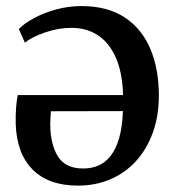

<svg xmlns="http://www.w3.org/2000/svg" viewBox="-20 -584 559 617"><path d="M230.5 12.5Q136.5 12.5 85 -39Q33.5 -90.5 30.5 -186Q30 -216.5 31.8 -239Q33.5 -261.5 37 -278.5H375.5Q374.5 -326 363.8 -365.8Q353 -405.5 332.2 -434.2Q311.5 -463 280.5 -478.8Q249.5 -494.5 209 -494.5Q168 -494.5 125.5 -480Q83 -465.5 60 -447L40.5 -490.5Q58 -509 89.8 -526Q121.5 -543 161 -553.8Q200.5 -564.5 241.5 -564.5Q325.5 -564.5 380.8 -528Q436 -491.5 463.2 -426.8Q490.5 -362 490.5 -277Q490.5 -211 471 -157.5Q451.5 -104 416.8 -66Q382 -28 334.5 -7.8Q287 12.5 230.5 12.5ZM247.5 -42.5Q274 -42.5 296.2 -52Q318.5 -61.5 335.5 -83Q352.5 -104.5 362.8 -140Q373 -175.5 375 -227L143.5 -226.5Q142.5 -215.5 142 -202.2Q141.5 -189 141.5 -182.5Q142 -120.5 166 -81.5Q190 -42.5 247.5 -42.5Z"/></svg>

Font: Merriweather 28pt Medium
Style: Regular
Weight: 500
Version: Version 2.100